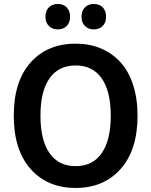

<svg xmlns="http://www.w3.org/2000/svg" viewBox="-20 -929 755 959"><path d="M48.8 -351.1Q48.8 -522.9 132.8 -616.9Q216.8 -710.9 357.9 -710.9Q426.8 -710.9 483.4 -687.3Q540 -663.6 581.1 -618.9Q622.1 -574.2 644.5 -505.9Q667 -437.5 667 -351.1Q667 -179.7 582.5 -85Q498 9.8 357.9 9.8Q216.8 9.8 132.8 -85Q48.8 -179.7 48.8 -351.1ZM357.9 -99.1Q442.9 -99.1 488 -164.1Q533.2 -229 533.2 -351.1Q533.2 -473.1 488 -537.6Q442.9 -602.1 357.9 -602.1Q272.5 -602.1 227.3 -537.6Q182.1 -473.1 182.1 -351.1Q182.1 -229 227.3 -164.1Q272.5 -99.1 357.9 -99.1ZM207 -845.2Q207 -875 223.9 -892.1Q240.7 -909.2 269 -909.2Q296.4 -909.2 313.2 -892.1Q330.1 -875 330.1 -845.2Q330.1 -816.4 313.2 -799.3Q296.4 -782.2 269 -782.2Q241.2 -782.2 224.1 -799.3Q207 -816.4 207 -845.2ZM387.2 -845.2Q387.2 -875 404.1 -892.1Q420.9 -909.2 448.2 -909.2Q476.6 -909.2 493.2 -892.1Q509.8 -875 509.8 -845.2Q509.8 -815.9 492.9 -799.1Q476.1 -782.2 448.2 -782.2Q420.9 -782.2 404.1 -799.3Q387.2 -816.4 387.2 -845.2Z"/></svg>

Font: LT Hoop SemBd
Style: Regular
Weight: 600
Designer: Daniel Lyons
Foundry: LyonsType
Version: Version 1.000